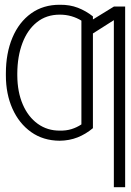

<svg xmlns="http://www.w3.org/2000/svg" viewBox="-20 -573 544 797"><path d="M499.5 -545.9V204.1H452.6V-489.3L365.7 -434.1V-41Q335.9 -16.1 302 -2.7Q268.1 10.7 227.5 11.2Q159.2 10.7 109.1 -24.9Q59.1 -60.5 31.7 -121.8Q4.4 -183.1 4.4 -259.8V-268.1Q4.4 -352.1 31.5 -416.5Q58.6 -481 109.1 -517.3Q159.7 -553.7 229 -553.2Q269.5 -553.7 303.2 -540.8Q336.9 -527.8 365.7 -504.9V-492.2L453.1 -545.9ZM229 -30.8Q254.9 -30.3 276.9 -37.1Q298.8 -43.9 317.9 -56.6V-227.5V-487.3Q299.3 -499 276.6 -505.6Q253.9 -512.2 228 -512.2Q172.4 -512.2 133.1 -480.7Q93.8 -449.2 73 -394Q52.2 -338.9 51.8 -268.1V-259.8Q52.2 -191.4 74.5 -139.6Q96.7 -87.9 136.7 -59.1Q176.8 -30.3 229 -30.8Z"/></svg>

Font: Inter Display Extra Light
Style: Regular
Weight: 200
Designer: Rasmus Andersson
Foundry: rsms
Version: Version 4.000;git-4fc901f